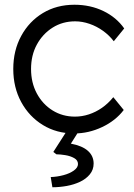

<svg xmlns="http://www.w3.org/2000/svg" viewBox="-20 -553 566 810"><path d="M36 -262Q36 -340 69.5 -401.5Q103 -463 161 -498Q219 -533 294 -533Q361 -533 416 -506.5Q471 -480 504 -433L460 -379Q441 -404 414.5 -423Q388 -442 357.5 -452.5Q327 -463 297 -463Q244 -463 202 -436.5Q160 -410 135.5 -365Q111 -320 111 -262Q111 -204 135.5 -158.5Q160 -113 202 -87Q244 -61 296 -61Q326 -61 355 -70.5Q384 -80 410 -98Q436 -116 458 -143L502 -89Q468 -44 411 -17Q354 10 293 10Q219 10 161 -25.5Q103 -61 69.5 -122.5Q36 -184 36 -262ZM194 194Q221 193 247.5 186Q274 179 291.5 166.5Q309 154 309 139Q309 123 293 114Q277 105 255.5 101.5Q234 98 218 98L205 88L271 -15H322L279 53Q327 62 351 83.5Q375 105 375 137Q375 163 359 182.5Q343 202 317.5 214Q292 226 261.5 231.5Q231 237 201 237Z"/></svg>

Font: Our Lexend Light
Style: Regular
Weight: 300
Designer: Bonnie Shaver-Troup, Thomas Jockin
Foundry: Lexend
Version: Version 1.007